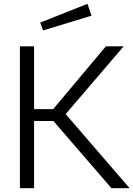

<svg xmlns="http://www.w3.org/2000/svg" viewBox="-20 -983 697 1003"><path d="M562 0H657L323 -387L626 -741H533L258 -413H158V-741H84V0H158V-351H259ZM190 -865 205 -824 458 -901 437 -963Z"/></svg>

Font: Cheyenne Sans Light
Style: Regular
Weight: 300
Designer: The Public Sans project authors (U.S. Web Design System), Libre Franklin designed by Pablo Impallari and Rodrigo Fuenzal
Foundry: The Cheyenne Sans Project Authors
Version: Version 2.007